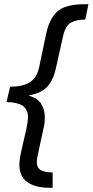

<svg xmlns="http://www.w3.org/2000/svg" viewBox="-20 -734 440 912"><path d="M230 158H217C170 158 135 149 110 131C85 114 72 86 72 48C72 37 73 26 75 15C77 4 79 -7 82 -20L106 -125C108 -136 110 -145 111 -154C112 -163 113 -171 113 -179C113 -202 104 -220 87 -232C70 -243 44 -249 11 -249L28 -322C67 -322 98 -329 121 -343C144 -357 159 -381 166 -415L199 -572C206 -607 217 -635 232 -656C246 -677 265 -692 290 -701C315 -710 345 -714 382 -714H400L385 -641C356 -641 333 -636 316 -626C299 -616 287 -595 280 -564L245 -408C238 -374 225 -346 206 -324C187 -302 157 -288 118 -281V-279C144 -272 163 -260 175 -242C187 -223 193 -201 193 -175C193 -166 192 -156 191 -145C189 -134 187 -123 184 -112L162 -10C160 -1 158 7 157 14C156 22 155 29 155 36C155 55 162 68 176 75C189 82 207 85 230 85V158Z"/></svg>

Font: NameLogos Sans
Style: Italic
Weight: 500
Version: Version 0.1